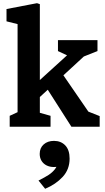

<svg xmlns="http://www.w3.org/2000/svg" viewBox="-20 -796 660 1206"><path d="M40.9 -68.5 123.2 -106.6 90.4 -50.4V-676.1L122.4 -636.6L20.9 -662V-739.3L212.4 -776L230.3 -770V-50.8L197.8 -96.6L297.5 -68.5V0H40.9ZM272.5 -244.1 364.7 -342.7 557.4 -62.4 457.8 -125.4 606.1 -66.8V0H428.5ZM212.8 -277.4 456 -498.4 426.1 -436.8 344.1 -475.2V-543.8H592.3V-475.2L483.9 -432.2L568.7 -498.4L212.8 -170.5ZM344.2 215.4 367.2 240.9Q346.1 253.1 318.5 253.1Q293 253.1 272.8 243.1Q252.7 233.1 241 214.4Q229.4 195.8 229.4 170.6Q229.4 133.2 254.5 111Q279.5 88.9 319 88.9Q362.8 88.9 390 117.3Q417.2 145.8 417.2 200.2Q417.2 267.9 373.9 314.9Q330.6 361.8 263.6 389.8L221.9 338Q261.6 318.1 285.4 302.7Q309.2 287.2 325.8 265.6Q342.5 244 344.2 215.4Z"/></svg>

Font: Monaspace Xenon Var
Style: Regular
Weight: 400
Designer: Riley Cran and the Lettermatic Team
Version: Version 1.000 (Monaspace Xenon Var)